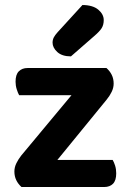

<svg xmlns="http://www.w3.org/2000/svg" viewBox="-20 -750 517 770"><path d="M121.4 0H66.3Q53.3 -11.3 45.5 -27Q37.7 -42.8 37.7 -62.1Q37.7 -79.3 45.9 -95.8Q54 -112.2 65.6 -126.8L357.5 -477.2H406.9Q420.2 -465.6 428 -450Q435.8 -434.4 435.8 -414.8Q435.8 -397.8 427.8 -381.6Q419.9 -365.3 407.6 -350.3ZM379.4 -477.2V-368.3H56.7Q51.7 -377.2 47.1 -391.9Q42.4 -406.5 42.4 -422.4Q42.4 -451.3 55.7 -464.2Q69 -477.2 90.2 -477.2ZM102.6 0V-108.6H431.8Q436.8 -100.6 441.5 -86.2Q446.1 -71.7 446.1 -54.8Q446.1 -26.2 433.2 -13.1Q420.2 0 398 0ZM211.1 -620.9 310.7 -729.9Q352.5 -729.6 374.3 -711.1Q396 -692.7 396 -669.5Q396 -649.9 387.4 -636.6Q378.8 -623.3 358.2 -605.7L264.5 -523.9Q229 -523.9 209.9 -541.3Q190.8 -558.8 190.8 -579Q190.8 -590 195.5 -599.5Q200.2 -609 211.1 -620.9Z"/></svg>

Font: Baloo Tamma 2
Style: Regular
Weight: 400
Designer: Divya Kowshik, Shuchita Grover and Ek Type
Foundry: Ek Type
Version: Version 1.700